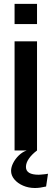

<svg xmlns="http://www.w3.org/2000/svg" viewBox="-20 -754 260 962"><path d="M53 0H165.5V-547H53ZM53 -633.5H165.5V-734.5H53ZM155 188Q179.5 188 211 180.5L220.5 116.5Q217.5 117.5 206.2 118.8Q195 120 184.8 120.8Q174.5 121.5 174 121.5Q110 121.5 110 82.5Q110 62 124.8 40.8Q139.5 19.5 165.5 0H113.5Q92 7.5 74.2 24.8Q56.5 42 46 62.8Q35.5 83.5 35.5 102Q35.5 125 52 144.8Q68.5 164.5 95.8 176.2Q123 188 155 188Z"/></svg>

Font: League Gothic SemiExpanded
Style: Regular
Weight: 400
Width: 6
Designer: The League of Moveable Type
Version: Version 1.600; ttfautohint (v1.8.3)